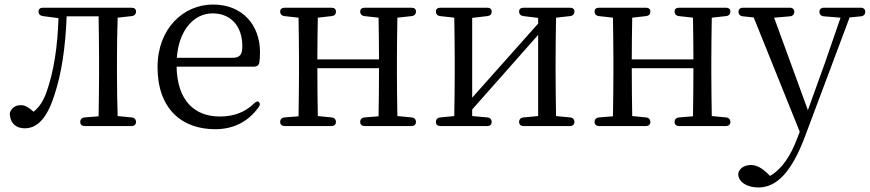

<svg xmlns="http://www.w3.org/2000/svg" viewBox="-20 -552 3837 847"><path d="M89 14C142 14 187 -26 221 -136C251 -225 269 -344 274 -480H415C416 -424 417 -341 417 -287V-228C417 -175 416 -95 415 -39L353 -34C341 -33 334 -25 334 -14C334 -3 341 4 354 4H560C573 4 580 -3 580 -14C580 -25 573 -33 561 -34L499 -40C497 -95 496 -175 496 -228V-287C496 -339 497 -418 499 -474L561 -481C573 -482 580 -490 580 -501C580 -512 573 -518 560 -518H170C157 -518 150 -512 150 -501C150 -490 157 -483 169 -481L238 -472C234 -344 217 -236 186 -148C171 -106 154 -80 128 -59C107 -78 91 -88 72 -88C53 -88 39 -81 29 -66C24 -58 22 -51 24 -42C28 -5 54 14 89 14Z M929 18C1013 18 1076 -17 1121 -79C1128 -89 1128 -96 1122 -102C1116 -107 1109 -104 1100 -95C1062 -58 1013 -38 950 -38C840 -38 762 -106 759 -258H1101C1112 -258 1121 -263 1124 -275C1126 -288 1127 -304 1127 -322C1127 -442 1049 -532 920 -532C789 -532 675 -426 675 -256C675 -72 782 18 929 18ZM760 -297C769 -419 835 -493 918 -493C1002 -493 1049 -432 1049 -349C1049 -312 1040 -297 1004 -297Z M1236 4H1442C1455 4 1462 -3 1462 -14C1462 -25 1455 -33 1443 -34L1382 -40C1381 -94 1380 -176 1380 -251H1652C1652 -176 1651 -94 1650 -39L1588 -34C1576 -33 1569 -25 1569 -14C1569 -3 1576 4 1589 4H1795C1808 4 1815 -3 1815 -14C1815 -25 1808 -33 1796 -34L1733 -40C1732 -95 1731 -175 1731 -228V-287C1731 -339 1732 -418 1733 -474L1796 -481C1808 -482 1815 -490 1815 -501C1815 -512 1808 -518 1795 -518H1589C1576 -518 1569 -512 1569 -501C1569 -490 1576 -482 1588 -481L1650 -474C1651 -421 1652 -347 1652 -290H1380C1380 -347 1381 -421 1382 -474L1443 -481C1455 -482 1462 -489 1462 -501C1462 -512 1455 -518 1442 -518H1236C1223 -518 1216 -512 1216 -501C1216 -490 1223 -482 1235 -481L1297 -474C1298 -418 1299 -339 1299 -287V-228C1299 -175 1298 -95 1297 -39L1235 -34C1223 -33 1216 -25 1216 -14C1216 -3 1223 4 1236 4Z M1903 -14C1903 -2 1910 4 1923 4H2129C2142 4 2149 -3 2149 -14C2149 -25 2142 -33 2130 -34L2063 -40V-69L2354 -398V-40L2289 -34C2277 -33 2270 -25 2270 -14C2270 -3 2277 4 2290 4H2494C2507 4 2514 -3 2514 -14C2514 -25 2507 -33 2495 -34L2433 -40C2432 -95 2431 -175 2431 -228V-287C2431 -339 2432 -418 2433 -474L2495 -481C2507 -482 2514 -490 2514 -501C2514 -512 2507 -518 2494 -518H2290C2277 -518 2270 -512 2270 -501C2270 -490 2276 -483 2289 -481L2354 -473V-448L2063 -121V-473L2130 -481C2142 -482 2149 -489 2149 -501C2149 -512 2142 -518 2129 -518H1923C1910 -518 1903 -512 1903 -501C1903 -490 1910 -482 1922 -481L1984 -474C1985 -418 1986 -339 1986 -287V-228C1986 -175 1985 -95 1984 -40L1922 -34C1910 -33 1903 -25 1903 -14Z M2623 4H2829C2842 4 2849 -3 2849 -14C2849 -25 2842 -33 2830 -34L2769 -40C2768 -94 2767 -176 2767 -251H3039C3039 -176 3038 -94 3037 -39L2975 -34C2963 -33 2956 -25 2956 -14C2956 -3 2963 4 2976 4H3182C3195 4 3202 -3 3202 -14C3202 -25 3195 -33 3183 -34L3120 -40C3119 -95 3118 -175 3118 -228V-287C3118 -339 3119 -418 3120 -474L3183 -481C3195 -482 3202 -490 3202 -501C3202 -512 3195 -518 3182 -518H2976C2963 -518 2956 -512 2956 -501C2956 -490 2963 -482 2975 -481L3037 -474C3038 -421 3039 -347 3039 -290H2767C2767 -347 2768 -421 2769 -474L2830 -481C2842 -482 2849 -489 2849 -501C2849 -512 2842 -518 2829 -518H2623C2610 -518 2603 -512 2603 -501C2603 -490 2610 -482 2622 -481L2684 -474C2685 -418 2686 -339 2686 -287V-228C2686 -175 2685 -95 2684 -39L2622 -34C2610 -33 2603 -25 2603 -14C2603 -3 2610 4 2623 4Z M3326 275C3405 275 3472 209 3532 48L3728 -475L3778 -480C3790 -481 3797 -489 3797 -500C3797 -511 3790 -518 3777 -518H3615C3602 -518 3595 -511 3595 -500C3595 -489 3602 -481 3614 -480L3688 -474L3619 -274L3544 -66L3395 -474L3465 -480C3477 -481 3484 -489 3484 -500C3484 -511 3477 -518 3464 -518H3258C3245 -518 3238 -511 3238 -500C3238 -489 3245 -481 3257 -480L3305 -475L3508 29L3497 58C3468 136 3429 194 3377 224L3365 212C3340 189 3318 176 3293 176C3270 176 3248 185 3239 206C3236 215 3236 221 3239 230C3249 260 3287 275 3326 275Z"/></svg>

Font: 寒蝉锦书宋
Style: Regular
Weight: 400
Designer: 寒蝉锦书宋{Warren} 思源宋体{Ryoko NISHIZUKA 西塚涼子 (kana & ideographs); Frank Grießhammer (Latin, Greek & Cyrillic); Wenlong ZHANG 
Foundry: Adobe & ChillType
Version: Version 2.000;Glyphs 3.1.1 (3135)